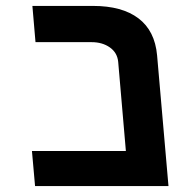

<svg xmlns="http://www.w3.org/2000/svg" viewBox="-20 -629 640 649"><path d="M88 -118.5H405.5L379.5 -420Q376.5 -451 351.2 -468.8Q326 -486.5 289.5 -486.5H100L89.5 -609H294.5Q392.5 -609 448 -567Q503.5 -525 511 -442L549.5 0H98.5Z"/></svg>

Font: JuliaMono
Style: Bold Italic
Weight: 700
Italic angle: -9°
Monospace: yes
Designer: cormullion
Foundry: corm
Version: Version 0.057; ttfautohint (v1.8.4)